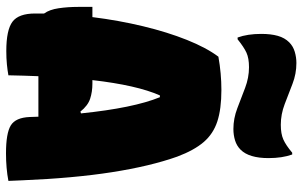

<svg xmlns="http://www.w3.org/2000/svg" viewBox="-204 -796 1008 640"><g transform="rotate(90 300.0 -476.0)"><path d="M231 0Q215 3 194.5 5Q174 7 150 7Q80 7 52.5 -13.5Q25 -34 25 -89Q25 -104 25 -119Q12 -137 7.5 -167.5Q3 -198 3 -232V-280H37Q48 -368 67.5 -449Q87 -530 113 -595Q139 -660 169 -700Q225 -710 280 -710Q343 -710 384.5 -696.5Q426 -683 453.5 -651Q481 -619 502 -563Q534 -473 554 -345Q574 -217 581 -47Q582 -35 582 -23.5Q582 -12 583 0Q562 4 539 6Q516 8 491 8Q424 8 398 -8Q372 -24 370 -71Q369 -86 369 -100H234Q232 -52 231 0ZM259 -280Q286 -280 309 -272.5Q332 -265 352 -240L358 -242Q340 -417 304 -505H298Q264 -428 247 -280ZM396 -908Q426 -908 445 -916.5Q464 -925 489 -946H495Q507 -913 507 -867Q507 -802 479 -774Q466 -761 448 -755.5Q430 -750 410 -750Q375 -750 341 -763Q307 -776 273 -789Q239 -802 204 -802Q174 -802 155.5 -793.5Q137 -785 111 -764H105Q93 -797 93 -843Q93 -875 99.5 -898Q106 -921 121 -936Q134 -949 152.5 -954.5Q171 -960 190 -960Q226 -960 259.5 -947Q293 -934 327 -921Q361 -908 396 -908Z"/></g></svg>

Font: Recursive Mn Csl St XBk
Style: Regular
Weight: 1000
Monospace: yes
Version: Version 1.079;hotconv 1.0.112;makeotfexe 2.5.65598; ttfautoh